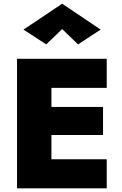

<svg xmlns="http://www.w3.org/2000/svg" viewBox="-20 -1018 659 1038"><path d="M204 0H557V-157H204ZM204 -543H557V-700H204ZM204 -288H537V-440H204ZM72 -700V0H258V-700ZM316 -861 402 -778 524 -858 316 -998 107 -858 230 -778Z"/></svg>

Font: Jost ExtraBold
Style: Regular
Weight: 800
Version: Version 3.710